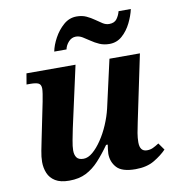

<svg xmlns="http://www.w3.org/2000/svg" viewBox="-85 -840 844 925"><g transform="rotate(-10 336.5 -377.0)"><path d="M504 10Q438 10 412.5 -18Q387 -46 387 -86Q387 -94 389 -108.5Q391 -123 392 -130H384Q355 -89 326 -57.5Q297 -26 262.5 -8.5Q228 9 180 9Q137 9 112 -6.5Q87 -22 76.5 -47.5Q66 -73 66 -102Q66 -127 72 -157Q78 -187 83 -212L119 -388Q123 -408 125.5 -425Q128 -442 128 -450Q128 -470 116 -476.5Q104 -483 75 -483H57L66 -536H306L240 -237Q235 -213 229 -181.5Q223 -150 223 -131Q223 -109 232.5 -96Q242 -83 266 -83Q288 -83 311 -102.5Q334 -122 355.5 -154Q377 -186 393.5 -224.5Q410 -263 419 -301L472 -536H621L553 -211Q547 -184 543 -160Q539 -136 539 -115Q539 -70 574 -70Q590 -70 603 -76Q616 -82 633 -93L657 -59Q633 -34 596 -12Q559 10 504 10ZM485 -606Q458 -606 436.5 -615.5Q415 -625 397 -637.5Q379 -650 363 -659.5Q347 -669 331 -669Q310 -669 295 -652.5Q280 -636 276 -616H216Q222 -647 240.5 -681Q259 -715 287 -739.5Q315 -764 351 -764Q378 -764 398.5 -754.5Q419 -745 436.5 -732.5Q454 -720 469 -710.5Q484 -701 500 -701Q526 -701 538 -717.5Q550 -734 555 -754H615Q608 -722 591 -687.5Q574 -653 547.5 -629.5Q521 -606 485 -606Z"/></g></svg>

Font: Noto Serif
Style: Bold Italic
Weight: 700
Italic angle: -12°
Designer: Monotype Design Team
Foundry: Monotype Imaging Inc.
Version: Version 2.013